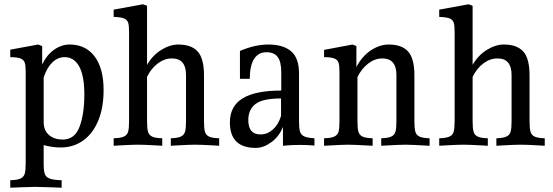

<svg xmlns="http://www.w3.org/2000/svg" viewBox="-20 -678 2582 897"><path d="M184 0V86Q184 119 189 134Q194 149 211.5 156Q229 163 268 164V199L217 197Q159 195 145 195Q131 195 77 197L28 199V164Q61 163 76 156Q91 149 95.5 133.5Q100 118 100 86V-345Q100 -372 95.5 -385.5Q91 -399 75.5 -405Q60 -411 28 -411V-446L158 -470L177 -463V-377Q198 -421 232.5 -445.5Q267 -470 305 -470Q380 -470 422 -414.5Q464 -359 464 -257Q464 -175 439 -114.5Q414 -54 368.5 -21.5Q323 11 263 11Q225 11 184 0ZM184 -316V-109Q184 -68 209 -47Q234 -26 273 -26Q329 -26 351.5 -85.5Q374 -145 374 -236Q374 -324 350 -367.5Q326 -411 282 -411Q250 -411 224.5 -386.5Q199 -362 184 -316Z M1004 -32V3L972 1Q918 -2 891 -2Q866 -2 813 1L778 3V-32Q810 -33 825 -40Q840 -47 844.5 -62.5Q849 -78 849 -111V-328Q849 -405 783 -405Q748 -405 717 -381.5Q686 -358 667 -319V-111Q667 -78 671.5 -62.5Q676 -47 690.5 -40Q705 -33 738 -32V3L703 1Q651 -2 625 -2Q599 -2 545 1L511 3V-32Q544 -33 559 -40Q574 -47 578.5 -62.5Q583 -78 583 -111V-531Q583 -559 578.5 -572.5Q574 -586 559 -592Q544 -598 511 -599V-633L648 -658L667 -651V-375Q693 -420 733.5 -445Q774 -470 813 -470Q874 -470 903.5 -437.5Q933 -405 933 -326V-111Q933 -78 937.5 -62.5Q942 -47 956.5 -40Q971 -33 1004 -32Z M1449 -32V2Q1415 -1 1382 -1Q1338 -1 1302 3V-85Q1284 -40 1247.5 -13.5Q1211 13 1175 13Q1054 13 1054 -106Q1054 -182 1113.5 -218.5Q1173 -255 1294 -255V-341Q1294 -389 1277.5 -411.5Q1261 -434 1224 -434Q1187 -434 1167 -402.5Q1147 -371 1147 -310H1101V-440Q1171 -470 1234 -470Q1303 -470 1340 -438.5Q1377 -407 1377 -334V-112Q1377 -79 1381.5 -63.5Q1386 -48 1401 -41Q1416 -34 1449 -32ZM1293 -136V-218Q1207 -218 1173.5 -192Q1140 -166 1140 -117Q1140 -50 1197 -50Q1229 -50 1254.5 -72.5Q1280 -95 1293 -136Z M1987 -32V3Q1902 -2 1874 -2Q1848 -2 1761 3V-32Q1793 -33 1808 -40Q1823 -47 1827.5 -62.5Q1832 -78 1832 -111V-328Q1832 -405 1766 -405Q1731 -405 1700 -381Q1669 -357 1650 -318V-111Q1650 -78 1654.5 -62.5Q1659 -47 1673.5 -40Q1688 -33 1721 -32V3Q1633 -2 1606 -2Q1579 -2 1494 3V-32Q1527 -33 1542 -40Q1557 -47 1561.5 -62.5Q1566 -78 1566 -111V-345Q1566 -372 1561.5 -385.5Q1557 -399 1541.5 -405Q1526 -411 1494 -411V-445L1627 -470L1645 -463V-365Q1672 -416 1713 -443Q1754 -470 1796 -470Q1857 -470 1886.5 -437.5Q1916 -405 1916 -326V-111Q1916 -78 1920.5 -62.5Q1925 -47 1939.5 -40Q1954 -33 1987 -32Z M2525 -32V3L2493 1Q2439 -2 2412 -2Q2387 -2 2334 1L2299 3V-32Q2331 -33 2346 -40Q2361 -47 2365.5 -62.5Q2370 -78 2370 -111V-328Q2370 -405 2304 -405Q2269 -405 2238 -381.5Q2207 -358 2188 -319V-111Q2188 -78 2192.5 -62.5Q2197 -47 2211.5 -40Q2226 -33 2259 -32V3L2224 1Q2172 -2 2146 -2Q2120 -2 2066 1L2032 3V-32Q2065 -33 2080 -40Q2095 -47 2099.5 -62.5Q2104 -78 2104 -111V-531Q2104 -559 2099.5 -572.5Q2095 -586 2080 -592Q2065 -598 2032 -599V-633L2169 -658L2188 -651V-375Q2214 -420 2254.5 -445Q2295 -470 2334 -470Q2395 -470 2424.5 -437.5Q2454 -405 2454 -326V-111Q2454 -78 2458.5 -62.5Q2463 -47 2477.5 -40Q2492 -33 2525 -32Z"/></svg>

Font: Gupter Medium
Style: Regular
Weight: 500
Designer: Octavio Pardo
Version: Version 1.000